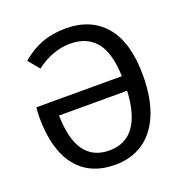

<svg xmlns="http://www.w3.org/2000/svg" viewBox="-128 -816 905 943"><g transform="rotate(-20 324.5 -344.5)"><path d="M594 -356Q594 -233 558.5 -150.5Q523 -68 461 -28Q399 12 318 12Q185 12 115 -77.5Q45 -167 45 -335Q45 -359 48 -386H495Q491 -510 444 -566.5Q397 -623 311 -623Q218 -623 132 -558L84 -616Q134 -659 190 -680Q246 -701 315 -701Q447 -701 520.5 -614Q594 -527 594 -356ZM495 -310H139Q143 -64 314 -64Q482 -64 495 -310Z"/></g></svg>

Font: FiraGOUPP
Style: Medium
Weight: 400
Designer: bBox Type
Foundry: bBox Type GmbH
Version: Version 1.001